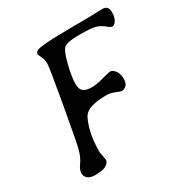

<svg xmlns="http://www.w3.org/2000/svg" viewBox="-159 -814 894 933"><g transform="rotate(-30 288.0 -347.0)"><path d="M119.1 -6.8H106Q84.5 -6.8 70.1 -17.8Q55.7 -28.8 55.7 -47.9Q55.7 -66.9 73.5 -91.1Q91.3 -115.2 101.3 -152.1Q111.3 -189 145.3 -380.9Q179.2 -572.8 179.2 -592.8Q179.2 -612.8 169.9 -632.8Q160.6 -652.8 160.6 -654.3Q160.6 -672.4 189.9 -677.2Q235.8 -685.1 340.3 -685.1L356.4 -685.5Q372.6 -686 388.2 -686H436Q452.6 -686 484.4 -687L530.3 -688.5H544.4Q576.2 -688.5 576.2 -651.6Q576.2 -614.7 557.6 -596.7Q551.3 -590.3 542.7 -590.3Q534.2 -590.3 516.8 -605.2Q499.5 -620.1 476.8 -627.9Q454.1 -635.7 380.6 -635.7Q307.1 -635.7 292 -615.2Q276.9 -594.7 262.5 -533.9Q248 -473.1 248 -439.9Q248 -406.7 263.9 -395.5Q279.8 -384.3 309.1 -384.3Q338.4 -384.3 375.7 -395.3Q413.1 -406.2 425 -406.2Q437 -406.2 450.4 -389.4Q463.9 -372.6 463.9 -344.5Q463.9 -316.4 451.4 -306.2Q439 -295.9 429.2 -295.9Q419.4 -295.9 396.5 -305.9Q373.5 -315.9 350.6 -315.9Q250 -315.9 223.6 -278.3Q210 -259.3 196.8 -210.2Q183.6 -161.1 183.6 -91.8L192.4 -45.4Q192.4 -32.2 174.6 -19.5Q156.7 -6.8 119.1 -6.8Z"/></g></svg>

Font: Averia Libre Light
Style: Italic
Weight: 300
Italic angle: -8.5°
Version: Version 1.002